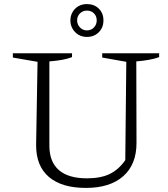

<svg xmlns="http://www.w3.org/2000/svg" viewBox="-20 -912 825 941"><path d="M401 9Q283 9 220 -44.5Q157 -98 157 -200L164 -609L43 -630V-651H333V-632Q312 -624 285.5 -619Q259 -614 222 -611V-198Q222 -119 268.5 -78.5Q315 -38 406 -38Q473 -38 517 -59Q561 -80 594 -127L599 -609L481 -630V-651H760V-632Q738 -624 710.5 -619Q683 -614 648 -611L649 -211Q649 -106 584 -48.5Q519 9 401 9ZM406 -731Q383 -731 365 -741.5Q347 -752 336 -770.5Q325 -789 325 -812Q325 -835 336 -853.5Q347 -872 365 -882Q383 -892 406 -892Q442 -892 464.5 -869.5Q487 -847 487 -812Q487 -788 476.5 -770Q466 -752 448 -741.5Q430 -731 406 -731ZM406 -763Q427 -763 440.5 -777.5Q454 -792 454 -812Q454 -833 440.5 -846.5Q427 -860 406 -860Q386 -860 372 -846.5Q358 -833 358 -812Q358 -792 372 -777.5Q386 -763 406 -763Z"/></svg>

Font: Piazzolla Thin ExtraLight
Style: Regular
Weight: 250
Version: Version 2.005